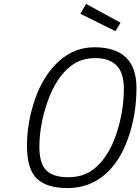

<svg xmlns="http://www.w3.org/2000/svg" viewBox="-20 -945 713 975"><path d="M417 -925 592 -830 566 -787 388 -875ZM457 -87Q530 -145 569.5 -261Q609 -377 609 -495Q609 -575 572 -612.5Q535 -650 463 -650Q391 -650 340 -610Q265 -552 222.5 -431.5Q180 -311 180 -199Q180 -115 215 -80Q250 -45 327 -45Q404 -45 457 -87ZM459 -705Q673 -705 673 -498Q673 -363 630 -241.5Q587 -120 508.5 -55Q430 10 323.5 10Q217 10 167 -38Q117 -86 117 -205Q117 -324 158.5 -443Q200 -562 278.5 -633.5Q357 -705 459 -705Z"/></svg>

Font: Titillium Web Light
Style: Italic
Weight: 300
Italic angle: -13°
Version: Version 1.002;PS 57.000;hotconv 1.0.70;makeotf.lib2.5.55311